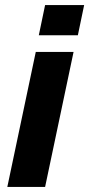

<svg xmlns="http://www.w3.org/2000/svg" viewBox="-20 -742 354 762"><path d="M9 0 122 -536H272L159 0ZM134 -602 159 -722H314L289 -602Z"/></svg>

Font: Geist
Style: Bold Italic
Weight: 700
Italic angle: -12°
Designer: Basement.studio, Andrés Briganti, Mateo Zaragoza
Foundry: Basement.studio, Vercel, Andrés Briganti, Guido Ferreyra, Mateo Zaragoza
Version: Version 1.500; ttfautohint (v1.8.4.7-5d5b)